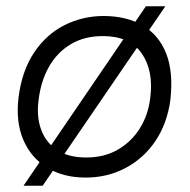

<svg xmlns="http://www.w3.org/2000/svg" viewBox="-20 -556 605 612"><path d="M253 10Q181 10 129.5 -22Q78 -54 54 -111Q30 -168 39 -245Q50 -331 89 -389Q128 -447 186 -476Q244 -505 310 -505Q383 -505 434.5 -475Q486 -445 509.5 -386Q533 -327 523 -237Q513 -163 476 -107.5Q439 -52 381 -21Q323 10 253 10ZM255 -54Q313 -54 356.5 -79.5Q400 -105 426.5 -148Q453 -191 459 -245Q470 -331 431.5 -386Q393 -441 308 -441Q249 -441 205.5 -415Q162 -389 136 -343Q110 -297 103 -237Q96 -186 110.5 -144.5Q125 -103 161 -78.5Q197 -54 255 -54ZM507 -536 116 36H55L445 -536Z"/></svg>

Font: Kulim Park Light
Style: Italic
Weight: 300
Italic angle: -8°
Designer: Noponies / Dale Sattler
Foundry: Noponies
Version: Version 1.000; ttfautohint (v1.8.3)